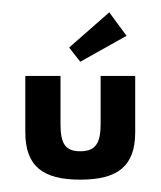

<svg xmlns="http://www.w3.org/2000/svg" viewBox="-20 -287 260 311"><path d="M21 -164V-73C21 -18 49 4 110 4C171 4 199 -18 199 -73V-164H143V-86C143 -54 134 -42 110 -42C86 -42 78 -54 78 -86V-164ZM92 -210 110 -187 185 -229 157 -267Z"/></svg>

Font: Hussar Tani
Style: Dwa
Weight: 700
Foundry: Cannot Into Space Fonts
Version: Version 0.92